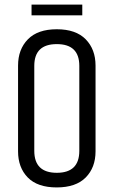

<svg xmlns="http://www.w3.org/2000/svg" viewBox="-20 -810 497 840"><path d="M327 -522Q327 -617 228.5 -617Q130 -617 130 -522V-150Q130 -54 228.5 -54Q327 -54 327 -150ZM59 -523Q59 -594 102 -638Q145 -682 228.5 -682Q312 -682 355 -638Q398 -594 398 -523V-148Q398 -77 355 -33.5Q312 10 228 10Q144 10 101.5 -33.5Q59 -77 59 -148ZM118 -790H340V-743H118Z"/></svg>

Font: Khand
Style: Regular
Weight: 400
Designer: Devanagari: Sanchit Sawaria, Jyotish Sonowal; Latin: Satya Rajpurohit
Foundry: Indian Type Foundry
Version: Version 1.101;PS 1.0;hotconv 1.0.78;makeotf.lib2.5.61930; tt